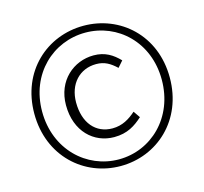

<svg xmlns="http://www.w3.org/2000/svg" viewBox="-106 -841 1033 972"><g transform="rotate(-15 411.0 -355.5)"><path d="M411 12C602 12 766 -133 766 -357C766 -580 602 -723 411 -723C220 -723 56 -580 56 -357C56 -133 220 12 411 12ZM411 -23C242 -23 97 -158 97 -357C97 -555 242 -687 411 -687C580 -687 724 -555 724 -357C724 -158 580 -23 411 -23ZM417 -138C487 -138 529 -167 568 -202L544 -237C510 -207 472 -183 420 -183C332 -183 275 -250 275 -357C275 -454 336 -519 423 -519C466 -519 495 -502 528 -471L556 -503C521 -539 482 -565 422 -565C317 -565 222 -486 222 -357C222 -219 311 -138 417 -138Z"/></g></svg>

Font: Genne Gothic Light
Style: Regular
Weight: 300
Designer: Ryoko NISHIZUKA (kana & ideographs); Paul D. Hunt (Latin, Greek & Cyrillic); Wenlong ZHANG (bopomofo); Sandoll Communica
Foundry: Adobe Systems Incorporated
Version: Version 1.004;PS 1.004;hotconv 16.6.51;makeotf.lib2.5.65220